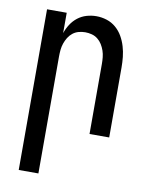

<svg xmlns="http://www.w3.org/2000/svg" viewBox="-84 -589 668 865"><g transform="rotate(10 250.0 -156.5)"><path d="M62 215V-520H152V-427Q159 -448 171.5 -467.5Q184 -487 202 -501Q220 -515 242 -521.5Q264 -528 287 -528Q311 -528 334.5 -520.5Q358 -513 376.5 -497Q395 -481 407 -460Q419 -439 426 -415.5Q433 -392 435.5 -368Q438 -344 438 -320V0H348V-320Q348 -335 346.5 -350.5Q345 -366 340 -380.5Q335 -395 327 -408Q319 -421 307 -430.5Q295 -440 280 -444Q265 -448 250 -448Q235 -448 220 -444Q205 -440 193 -430.5Q181 -421 173 -408Q165 -395 160 -380.5Q155 -366 153.5 -350.5Q152 -335 152 -320V215Z"/></g></svg>

Font: Iosevka Custom Medium
Style: Regular
Weight: 500
Monospace: yes
Designer: Belleve Invis
Foundry: Belleve Invis
Version: Version 32.5.0; ttfautohint (v1.8.4)